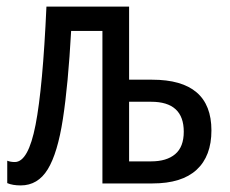

<svg xmlns="http://www.w3.org/2000/svg" viewBox="-20 -557 699 583"><path d="M372 -537V-315H442Q622 -315 622 -161Q622 -83 577 -41.5Q532 0 443 0H291V-463H196Q187 -300 171 -196Q155 -92 125 -43Q95 6 43 6Q18 6 2 -1V-69Q12 -65 25 -65Q66 -65 88 -178Q110 -291 121 -537ZM439 -248H372V-67H439Q486 -67 512 -89Q538 -111 538 -157Q538 -248 439 -248Z"/></svg>

Font: Avrile Sans Condensed
Style: Regular
Weight: 400
Width: 3
Designer: Monotype Design Team
Foundry: Monotype Imaging Inc.
Version: Version 2.001;September 10, 2019;FontCreator 11.5.0.2425 64-